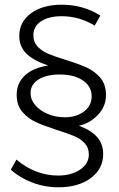

<svg xmlns="http://www.w3.org/2000/svg" viewBox="-20 -714 505 817"><path d="M243 -645Q188 -645 155 -623.5Q122 -602 122 -564Q122 -535 140.5 -515.5Q159 -496 185.5 -485Q212 -474 260 -459Q315 -442 349 -426.5Q383 -411 407 -383Q431 -355 431 -310Q431 -261 396.5 -225Q362 -189 316 -179Q369 -159 394 -130Q419 -101 419 -58Q419 5 366 44Q313 83 229 83Q171 83 118 63Q65 43 26 8L50 -35Q88 -2 133.5 15.5Q179 33 227 33Q283 33 320.5 8Q358 -17 358 -57Q358 -86 340 -105Q322 -124 295.5 -135Q269 -146 222 -161Q166 -179 132.5 -194.5Q99 -210 75 -238Q51 -266 51 -311Q51 -361 86.5 -393.5Q122 -426 185 -435Q119 -458 90.5 -487.5Q62 -517 62 -561Q62 -621 112 -657.5Q162 -694 243 -694Q333 -694 407 -648L383 -605Q317 -645 243 -645ZM110 -318Q110 -290 130 -266.5Q150 -243 183.5 -229Q217 -215 255 -215Q306 -215 338 -240Q370 -265 370 -304Q370 -346 333 -371.5Q296 -397 234 -397Q177 -397 143.5 -375.5Q110 -354 110 -318Z"/></svg>

Font: TypoPRO Montserrat
Style: Regular
Weight: 300
Designer: Julieta Ulanovsky
Foundry: Julieta Ulanovsky
Version: Version 6.001